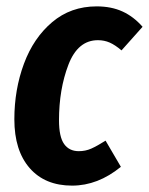

<svg xmlns="http://www.w3.org/2000/svg" viewBox="-20 -566 467 602"><path d="M427 -482 361 -408Q341 -425 324 -432.5Q307 -440 287 -440Q224 -440 194.5 -363Q165 -286 165 -189Q165 -137 181 -114.5Q197 -92 227 -92Q248 -92 266 -100Q284 -108 311 -125L359 -43Q287 16 206 16Q121 16 73 -39Q25 -94 25 -192Q25 -285 55 -366Q85 -447 143.5 -496.5Q202 -546 283 -546Q329 -546 364 -530Q399 -514 427 -482Z"/></svg>

Font: Fira Sans Compressed SemiBold
Style: Italic
Weight: 600
Width: 1
Italic angle: -8°
Designer: bBox Type GmbH & Carrois Corporate GbR & Edenspiekermann AG
Foundry: bBox Type GmbH & Carrois Corporate GbR & Edenspiekermann AG
Version: Version 4.301